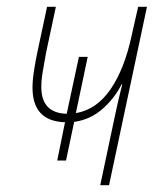

<svg xmlns="http://www.w3.org/2000/svg" viewBox="-20 -547 476 567"><path d="M276 0H302L414 -527H388L369 -443Q348 -344 306.5 -283.5Q265 -223 204 -213L239 -379H213L177 -211Q102 -213 102 -290Q102 -312 106.5 -337Q111 -362 116 -391L145 -527H119L91 -396Q85 -368 80.5 -339Q76 -310 76 -288Q76 -189 172 -186L149 -73H175L199 -187Q248 -194 284 -226.5Q320 -259 339 -298H341Q329 -251 319 -203Z"/></svg>

Font: Noto Sans UI SemiCondensed Thin
Style: Italic
Weight: 250
Width: 4
Italic angle: -12°
Designer: Monotype Design Team
Foundry: Monotype Imaging Inc.
Version: Version 1.901